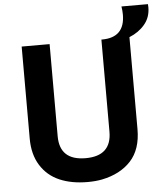

<svg xmlns="http://www.w3.org/2000/svg" viewBox="-60 -950 893 1026"><g transform="rotate(-5 386.5 -436.5)"><path d="M772.9 -878.9Q772.9 -825.2 740.7 -787.1Q708.5 -749 658.2 -729V-234.9Q658.2 -127 601.6 -65.4Q544.9 -3.9 445.8 16.1Q411.1 22.9 369.1 22.9Q282.2 22.9 218 -4.9Q153.8 -32.7 116.9 -91.6Q80.1 -150.4 80.1 -234.9V-729H230V-234.9Q230 -105 369.1 -105Q507.8 -105 507.8 -234.9V-729H511.2Q633.8 -729 633.8 -852.1Q633.8 -873 629.9 -896H772Q772.9 -891.1 772.9 -878.9Z"/></g></svg>

Font: Miedinger*
Style: Bold
Weight: 700
Version: Version 001.000